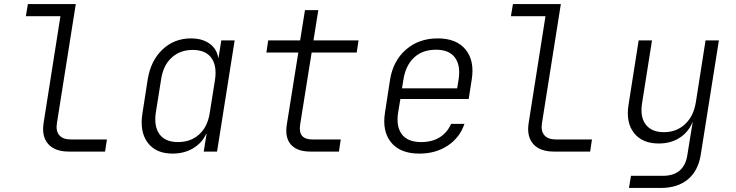

<svg xmlns="http://www.w3.org/2000/svg" viewBox="-20 -750 3640 950"><path d="M321 0Q251 0 218 -38Q185 -76 196 -143L279 -670H108L118 -730H355L262 -143Q255 -103 273 -81.5Q291 -60 330 -60H509L500 0Z M834 10Q751 10 710.5 -44.5Q670 -99 685 -191L711 -358Q726 -450 784 -505Q842 -560 925 -560Q981 -560 1017 -534Q1053 -508 1060 -463H1061L1075 -550H1141L1054 0H988L1002 -87H1000Q979 -42 935 -16Q891 10 834 10ZM861 -47Q924 -47 966 -85.5Q1008 -124 1018 -193L1044 -356Q1054 -425 1025.5 -464Q997 -503 933 -503Q871 -503 829 -464.5Q787 -426 777 -356L751 -193Q741 -124 769.5 -85.5Q798 -47 861 -47Z M1516 0Q1450 0 1419.5 -34.5Q1389 -69 1399 -133L1456 -490H1298L1307 -550H1465L1489 -700H1555L1531 -550H1754L1745 -490H1522L1465 -133Q1454 -60 1525 -60H1666L1657 0Z M2055 10Q1960 10 1915 -45.5Q1870 -101 1885 -194L1910 -356Q1925 -449 1988.5 -504.5Q2052 -560 2146 -560Q2239 -560 2284 -504.5Q2329 -449 2314 -356L2299 -260H1961L1950 -194Q1939 -125 1968 -86Q1997 -47 2064 -47Q2118 -47 2155.5 -70.5Q2193 -94 2212 -137H2278Q2255 -69 2195.5 -29.5Q2136 10 2055 10ZM1969 -313H2242L2249 -356Q2260 -425 2231.5 -464.5Q2203 -504 2137 -504Q2070 -504 2028.5 -465Q1987 -426 1976 -356Z M2721 0Q2651 0 2618 -38Q2585 -76 2596 -143L2679 -670H2508L2518 -730H2755L2662 -143Q2655 -103 2673 -81.5Q2691 -60 2730 -60H2909L2900 0Z M3092 180 3102 120H3259Q3365 120 3381 17L3392 -52L3408 -149Q3388 -98 3344 -69Q3300 -40 3239 -40Q3158 -40 3117 -92Q3076 -144 3090 -232L3140 -550H3206L3157 -240Q3146 -172 3175 -134Q3204 -96 3265 -96Q3327 -96 3369.5 -135.5Q3412 -175 3423 -244L3471 -550H3537L3447 17Q3434 96 3383 138Q3332 180 3249 180Z"/></svg>

Font: NKDuy Mono ExtraLight
Style: Italic
Weight: 200
Italic angle: -9°
Monospace: yes
Designer: NKDuy
Foundry: NKDuy
Version: Version 2.251; ttfautohint (v1.8.4.7-5d5b)